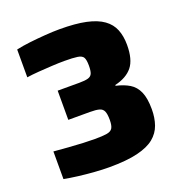

<svg xmlns="http://www.w3.org/2000/svg" viewBox="-128 -805 865 921"><g transform="rotate(-20 305.0 -344.0)"><path d="M275 8Q241 8 200 5Q159 2 119 -3Q79 -8 48 -14V-155Q84 -152 122.5 -149Q161 -146 196 -144.5Q231 -143 256 -143Q295 -143 316.5 -146.5Q338 -150 346 -163Q354 -176 354 -205Q354 -235 347.5 -249.5Q341 -264 324.5 -268.5Q308 -273 278 -273H167V-422H278Q307 -422 322.5 -426.5Q338 -431 343.5 -444Q349 -457 349 -484Q349 -513 342 -525.5Q335 -538 312.5 -541.5Q290 -545 246 -545Q217 -545 181.5 -543Q146 -541 112 -538.5Q78 -536 52 -532V-674Q83 -681 122 -685.5Q161 -690 202 -693Q243 -696 276 -696Q357 -696 410.5 -684.5Q464 -673 496 -650Q528 -627 541.5 -593Q555 -559 555 -515Q555 -440 525.5 -403.5Q496 -367 436 -353V-349Q476 -340 504 -323Q532 -306 546.5 -273Q561 -240 561 -184Q561 -140 548.5 -104.5Q536 -69 505.5 -44Q475 -19 419 -5.5Q363 8 275 8Z"/></g></svg>

Font: Saira Thin ExtraBold
Style: Regular
Weight: 800
Version: Version 1.101